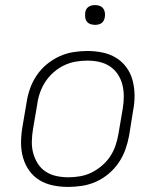

<svg xmlns="http://www.w3.org/2000/svg" viewBox="-20 -729 640 757"><path d="M249 8Q218 8 189 2Q160 -4 136 -18.5Q112 -33 95.5 -56Q79 -79 71 -107Q63 -135 63 -165Q63 -195 68 -226L85 -326Q89 -353 98.5 -380Q108 -407 124.5 -431.5Q141 -456 164.5 -475.5Q188 -495 214.5 -507Q241 -519 269 -523.5Q297 -528 324 -528Q355 -528 384 -522Q413 -516 437 -501.5Q461 -487 478 -464Q495 -441 502.5 -413Q510 -385 510.5 -355Q511 -325 505 -294L489 -194Q484 -167 474.5 -140Q465 -113 448.5 -88.5Q432 -64 409 -44.5Q386 -25 359.5 -13Q333 -1 304.5 3.5Q276 8 249 8ZM250 -30Q272 -30 295.5 -34Q319 -38 340.5 -48.5Q362 -59 381.5 -75.5Q401 -92 414.5 -112.5Q428 -133 435.5 -155.5Q443 -178 447 -201L464 -301Q468 -325 468 -349Q468 -373 462.5 -395Q457 -417 444.5 -436Q432 -455 413 -467.5Q394 -480 371.5 -485Q349 -490 324 -490Q302 -490 278.5 -486Q255 -482 233 -471.5Q211 -461 192 -444.5Q173 -428 159.5 -407.5Q146 -387 138 -364.5Q130 -342 127 -319L110 -219Q106 -195 105.5 -171Q105 -147 111 -125Q117 -103 129 -84Q141 -65 160 -52.5Q179 -40 202 -35Q225 -30 250 -30ZM355 -631Q345 -631 336.5 -634Q328 -637 322.5 -644Q317 -651 316 -660.5Q315 -670 316 -680Q317 -686 320 -692Q323 -698 329 -702Q335 -706 341.5 -707.5Q348 -709 354 -709Q364 -709 372.5 -706Q381 -703 386.5 -696Q392 -689 393.5 -679.5Q395 -670 393 -660Q392 -654 389 -648Q386 -642 380.5 -638Q375 -634 368 -632.5Q361 -631 355 -631Z"/></svg>

Font: Iosevka XLt Ex Obl
Style: Regular
Weight: 200
Width: 7
Italic angle: -9°
Monospace: yes
Designer: Belleve Invis
Foundry: Belleve Invis
Version: Version 32.5.0; ttfautohint (v1.8.4)